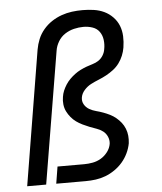

<svg xmlns="http://www.w3.org/2000/svg" viewBox="-53 -789 706 836"><g transform="rotate(-5 300.0 -371.5)"><path d="M32 0 129 -589Q133 -612 142 -634Q151 -656 167 -675Q183 -694 203.5 -707.5Q224 -721 246.5 -729Q269 -737 292 -740Q315 -743 338 -743Q363 -743 387.5 -739.5Q412 -736 433 -726Q454 -716 470.5 -699Q487 -682 495.5 -660.5Q504 -639 505 -614.5Q506 -590 502 -565Q499 -547 492 -530Q485 -513 474 -498Q463 -483 448 -471.5Q433 -460 416.5 -451Q400 -442 382.5 -435Q365 -428 348.5 -419.5Q332 -411 319 -396.5Q306 -382 303 -365Q300 -348 308 -334Q316 -320 330 -312Q344 -304 359.5 -300Q375 -296 390 -290.5Q405 -285 419 -278Q433 -271 445 -261Q457 -251 466.5 -239Q476 -227 482 -212Q488 -197 489.5 -181Q491 -165 489 -148Q485 -126 475 -105Q465 -84 450 -66.5Q435 -49 415.5 -35.5Q396 -22 375 -14Q354 -6 332 -3Q310 0 288 0H159L171 -74H288Q306 -74 325 -77.5Q344 -81 361 -91Q378 -101 390.5 -117.5Q403 -134 406 -153Q408 -169 401.5 -184Q395 -199 382.5 -208.5Q370 -218 355 -223Q340 -228 325 -234Q310 -240 295.5 -247Q281 -254 268.5 -263Q256 -272 246 -284Q236 -296 229 -310Q222 -324 220 -340.5Q218 -357 221 -374Q223 -388 228.5 -401Q234 -414 242 -426.5Q250 -439 260.5 -449.5Q271 -460 283 -469Q295 -478 308 -484.5Q321 -491 334.5 -496Q348 -501 362 -505Q376 -509 388 -517Q400 -525 408 -538Q416 -551 418 -565Q422 -585 419.5 -605.5Q417 -626 406 -641.5Q395 -657 376 -663.5Q357 -670 336 -670Q316 -670 295 -665Q274 -660 255.5 -648Q237 -636 225.5 -616.5Q214 -597 211 -577L115 0Z"/></g></svg>

Font: Iosevka SS04 Extended Oblique
Style: Regular
Weight: 400
Width: 7
Italic angle: -9°
Monospace: yes
Designer: Belleve Invis
Foundry: Belleve Invis
Version: Version 19.0.0; ttfautohint (v1.8.4)